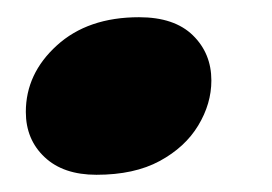

<svg xmlns="http://www.w3.org/2000/svg" viewBox="-20 -193 316 223"><path d="M92 10Q53.5 10 31.8 -10.5Q10 -31 10 -63Q10 -107.5 46 -140.2Q82 -173 141.5 -173Q182.5 -173 204 -152Q225.5 -131 225.5 -99.5Q225.5 -72.5 210.2 -47.2Q195 -22 165.5 -6Q136 10 92 10Z"/></svg>

Font: Fraunces 144pt S000 Black
Style: Italic
Weight: 900
Italic angle: -16°
Version: Version 1.000; ttfautohint (v1.8.3)